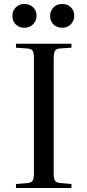

<svg xmlns="http://www.w3.org/2000/svg" viewBox="-20 -942 438 962"><path d="M60 0V-20L119 -25Q138 -27 144 -37.5Q150 -48 150 -76V-652Q150 -677 143.5 -687.5Q137 -698 117 -699L60 -703V-723H338V-703L279 -699Q262 -698 255.5 -687.5Q249 -677 249 -648V-72Q249 -47 255.5 -37Q262 -27 281 -25L338 -20V0ZM292 -803Q265 -803 248 -819.5Q231 -836 231 -862Q231 -888 248 -905Q265 -922 292 -922Q318 -922 335 -905.5Q352 -889 352 -863Q352 -838 335 -820.5Q318 -803 292 -803ZM102 -803Q76 -803 59 -819.5Q42 -836 42 -862Q42 -888 59 -905Q76 -922 102 -922Q129 -922 146 -905.5Q163 -889 163 -863Q163 -838 146 -820.5Q129 -803 102 -803Z"/></svg>

Font: Literata 60pt
Style: Regular
Weight: 400
Designer: Latin by Veronika Burian and Jose Scaglione. Greek by Irene Vlachou. Cyrillic by Vera Evstafieva.
Foundry: TypeTogether
Version: Version 3.002